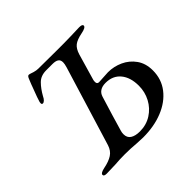

<svg xmlns="http://www.w3.org/2000/svg" viewBox="-162 -843 1027 1027"><g transform="rotate(-45 351.5 -329.0)"><path d="M327 4Q283 0 239 0Q202 0 167 3Q121 5 99 5Q77 5 78 -7Q78 -19 111 -26Q152 -34 176.5 -50Q201 -66 211 -98L349 -549Q355 -569 355 -581Q355 -599 343.5 -607Q332 -615 308 -615H261Q220 -615 195.5 -590.5Q171 -566 150 -528Q145 -517 137.5 -509.5Q130 -502 123 -502Q115 -502 115 -511L116 -520Q118 -531 149 -612Q147 -608 162 -645Q169 -664 177 -664Q183 -664 192.5 -660.5Q202 -657 206 -656Q223 -651 237 -651L372 -650H430L483 -651Q523 -653 548 -653Q572 -653 572 -642Q572 -628 535 -621Q494 -613 475 -598Q456 -583 446 -550L403 -402Q401 -396 401 -386Q401 -370 416 -370Q429 -370 451 -372Q473 -374 487 -374Q531 -374 571.5 -355.5Q612 -337 638 -300.5Q664 -264 664 -211Q664 -145 626 -96Q588 -47 522.5 -20.5Q457 6 374 6Q359 6 327 4ZM553 -206Q553 -269 522.5 -306Q492 -343 437 -343Q412 -343 396 -332.5Q380 -322 374 -302Q338 -186 315 -106Q311 -94 311 -81Q311 -54 330.5 -41.5Q350 -29 384 -29Q433 -29 471.5 -53.5Q510 -78 531.5 -118.5Q553 -159 553 -206Z"/></g></svg>

Font: EB Garamond Medium
Style: Italic
Weight: 500
Italic angle: -17.2°
Designer: Georg Duffner and Octavio Pardo
Foundry: Georg Duffner
Version: Version 1.000